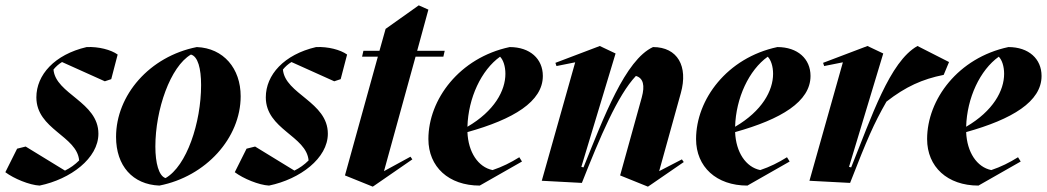

<svg xmlns="http://www.w3.org/2000/svg" viewBox="-60 -680 3915 718"><path d="M88 14C204 -10 308 -88 308 -180C308 -299 148 -328 140 -420C150 -432 159 -440 172 -448L332 -376L356 -384L380 -476C355 -494 309 -506 264 -504C144 -476 76 -400 76 -316C76 -196 228 -172 236 -80C220 -64 203 -52 183 -42L36 -132L4 -124L-40 -36C-8 -12 50 12 88 14Z M536 14C710 -20 840 -164 840 -320C840 -424 776 -500 676 -504C499 -469 374 -324 374 -168C374 -60 436 10 536 14ZM559 -14C534 -22 521 -70 521 -132C521 -270 577 -431 654 -476C680 -469 692 -424 692 -362C692 -221 638 -59 559 -14Z M946 14C1062 -10 1166 -88 1166 -180C1166 -299 1006 -328 998 -420C1008 -432 1017 -440 1030 -448L1190 -376L1214 -384L1238 -476C1213 -494 1167 -506 1122 -504C1002 -476 934 -400 934 -316C934 -196 1086 -172 1094 -80C1078 -64 1061 -52 1041 -42L894 -132L862 -124L818 -36C850 -12 908 12 946 14Z M1334 18 1340 14 1482 -84 1475 -94 1376 -40 1494 -468H1598L1603 -490H1500L1542 -644L1506 -660L1382 -572L1359 -490H1299L1294 -468H1353L1230 -24Z M1734 14 1892 -76 1882 -92C1850 -72 1818 -56 1782 -44C1728 -55 1691 -111 1688 -186C1860 -234 1970 -300 1970 -396C1970 -460 1922 -504 1846 -504C1658 -464 1542 -308 1542 -160C1542 -56 1618 14 1734 14ZM1688 -206C1691 -314 1740 -418 1810 -468C1822 -456 1830 -432 1830 -404C1830 -341 1789 -265 1688 -206Z M2363 18 2372 12 2497 -74 2490 -84 2405 -40 2486 -332C2514 -432 2474 -504 2382 -504C2278 -456 2198 -242 2122 -54L2114 -56L2242 -480L2183 -508L2017 -445L2021 -433L2091 -447L1966 -4L2116 4C2184 -168 2250 -324 2318 -396C2346 -388 2352 -360 2340 -316L2259 -24Z M2735 14 2893 -76 2883 -92C2851 -72 2819 -56 2783 -44C2729 -55 2692 -111 2689 -186C2861 -234 2971 -300 2971 -396C2971 -460 2923 -504 2847 -504C2659 -464 2543 -308 2543 -160C2543 -56 2619 14 2735 14ZM2689 -206C2692 -314 2741 -418 2811 -468C2823 -456 2831 -432 2831 -404C2831 -341 2790 -265 2689 -206Z M3119 4C3183 -160 3207 -216 3255 -300C3327 -356 3389 -384 3469 -400L3489 -448L3371 -508C3267 -450 3199 -242 3123 -54L3115 -56L3243 -480L3184 -508L3018 -445L3022 -433L3092 -447L2967 -4Z M3599 14 3757 -76 3747 -92C3715 -72 3683 -56 3647 -44C3593 -55 3556 -111 3553 -186C3725 -234 3835 -300 3835 -396C3835 -460 3787 -504 3711 -504C3523 -464 3407 -308 3407 -160C3407 -56 3483 14 3599 14ZM3553 -206C3556 -314 3605 -418 3675 -468C3687 -456 3695 -432 3695 -404C3695 -341 3654 -265 3553 -206Z"/></svg>

Font: Mazius Display Extra Italic
Style: Bold
Weight: 700
Italic angle: -17°
Designer: Alberto Casagrande & Collletttivo
Foundry: Collletttivo
Version: Version 2.000;Glyphs 3.2 (3217)